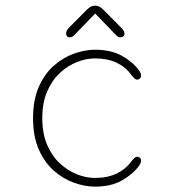

<svg xmlns="http://www.w3.org/2000/svg" viewBox="-20 -668 659 697"><path d="M324.5 9.5Q289 9.5 249.8 -4.2Q210.5 -18 176.5 -47.5Q142.5 -77 121.2 -124.5Q100 -172 100 -239Q100 -306 121.2 -353.5Q142.5 -401 176.5 -430.5Q210.5 -460 249.8 -473.8Q289 -487.5 324.5 -487.5Q382.5 -487.5 421.8 -465.8Q461 -444 484 -413.5Q488.5 -407.5 490.2 -402.5Q492 -397.5 492 -393.5Q492 -386.5 487.5 -382.8Q483 -379 478 -379Q473 -379 467.8 -383.5Q462.5 -388 456 -397Q436 -425 403 -440.5Q370 -456 324.5 -456Q293.5 -456 260 -443Q226.5 -430 197.8 -403.5Q169 -377 151.2 -336Q133.5 -295 133.5 -239Q133.5 -183 151.2 -142Q169 -101 197.8 -74.5Q226.5 -48 260 -35Q293.5 -22 324.5 -22Q370 -22 403 -37.8Q436 -53.5 456 -81Q462.5 -89.5 467.8 -94.2Q473 -99 478 -99Q483 -99 487.5 -95.5Q492 -92 492 -85Q492 -80.5 490 -75.5Q488 -70.5 484 -65Q461 -34.5 421.8 -12.5Q382.5 9.5 324.5 9.5ZM420 -567.5Q432 -555.5 432 -545Q432 -539.5 428 -536Q424 -532.5 417.5 -532.5Q411 -532.5 406.5 -536Q402 -539.5 394.5 -547.5L325.5 -619L256 -547Q248.5 -539 244.2 -535.8Q240 -532.5 233 -532.5Q227 -532.5 223.5 -536.2Q220 -540 220 -546Q220 -557 230.5 -567.5L295.5 -633Q303.5 -641 310.5 -644.2Q317.5 -647.5 325 -647.5Q333 -647.5 340 -644.2Q347 -641 355 -633Z"/></svg>

Font: Sono Monospace ExtraLight
Style: Regular
Weight: 250
Version: Version 2.112